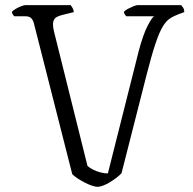

<svg xmlns="http://www.w3.org/2000/svg" viewBox="-20 -724 748 744"><path d="M358 0Q350 0 336.5 -4.5Q323 -9 308.5 -16.5Q294 -24 281 -32.5Q268 -41 260 -49L111 -635Q108 -646 101 -653.5Q94 -661 77 -661H35Q33 -664 30 -667.5Q27 -671 26 -678Q31 -684 41.5 -690Q52 -696 62.5 -700Q73 -704 77 -704H254Q257 -700 261 -693.5Q265 -687 266 -677L225 -667Q212 -664 201.5 -659Q191 -654 187 -642Q183 -630 189 -603L319 -81Q328 -73 341 -66.5Q354 -60 369 -56Q384 -52 398 -52L518 -528Q535 -591 551.5 -623Q568 -655 577 -661H469Q466 -665 463.5 -668.5Q461 -672 460 -678Q466 -685 477 -690.5Q488 -696 498 -700Q508 -704 512 -704H682Q685 -701 689.5 -694.5Q694 -688 694 -677L672 -669Q653 -662 638 -652Q623 -642 610 -620Q597 -598 582.5 -555Q568 -512 549 -438L451 -53Q443 -44 431 -35Q419 -26 406 -18Q393 -10 380 -5Q367 0 358 0Z"/></svg>

Font: Texturina 12pt Thin
Style: Regular
Weight: 250
Designer: Guillermo Torres Carreño
Foundry: Omnibus-Type
Version: Version 1.002